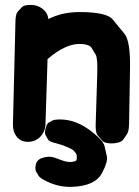

<svg xmlns="http://www.w3.org/2000/svg" viewBox="-20 -554 563 775"><path d="M105 -534.2Q77.1 -534.2 68.8 -525.4Q60.5 -516.6 52 -507.6Q43.5 -498.5 42.5 -472.2L32.2 -51.8Q31.7 -22 46.9 -2.9Q63.5 18.1 90.8 18.6Q121.1 19 141.1 -0.5Q162.6 -21.5 163.6 -53.7L171.9 -315.4Q247.1 -380.4 308.6 -376.5Q341.3 -374.5 349.6 -360.8Q357.9 -347.2 366.2 -333.5Q374.5 -319.8 372.6 -257.3L366.2 -51.3Q365.2 -18.6 374.3 -7.8Q383.3 2.9 392.3 13.7Q401.4 24.4 428.7 24.9Q434.1 24.9 439.9 24.4Q469.2 21.5 477.1 10Q484.9 -1.5 492.7 -12.7Q500.5 -23.9 501 -54.7L504.9 -280.3Q506.3 -388.7 482.4 -417.7Q458.5 -446.8 434.6 -475.8Q410.6 -504.9 302.2 -505.4Q230 -505.4 175.3 -477.1Q172.4 -502.9 150.9 -519Q130.9 -534.2 105 -534.2ZM165.5 -41Q158.7 -18.1 163.8 -9Q168.9 0 173.8 9Q178.7 18.1 204.6 23.9Q231 30.3 252.4 40Q273.4 49.3 277.8 54.4Q282.2 59.6 286.4 64.7Q290.5 69.8 290 82.5Q290 90.8 288.6 92.3Q287.1 93.8 285.6 95.2Q284.2 96.7 275.4 98.6Q254.9 103 227.5 92.3Q207.5 84.5 201.7 82.8Q195.8 81.1 189.9 79.6Q184.1 78.1 172.9 79.1Q141.6 81.5 129.9 97.7Q125 104.5 124 112.8Q121.1 131.3 126 139.2Q130.9 147 135.5 155Q140.1 163.1 159.2 173.3Q213.4 202.6 271.5 200.2Q364.3 196.8 392.1 144Q416 98.6 411.4 77.6Q406.7 56.6 401.9 35.6Q397 14.6 355 -19Q287.1 -74.2 216.8 -71.8Q198.7 -71.3 191.7 -67.4Q184.6 -63.5 177.2 -59.6Q169.9 -55.7 165.5 -41Z"/></svg>

Font: Comic Relief
Style: Bold
Weight: 700
Designer: Jeff Davis
Foundry: Loudifier
Version: Version 1.200; ttfautohint (v1.8.4.7-5d5b)